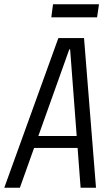

<svg xmlns="http://www.w3.org/2000/svg" viewBox="-50 -878 515 898"><path d="M223 -700H343L399 0H327L278 -647H274L43 0H-30ZM102 -242H335L327 -186H94ZM413 -858 404 -797H190L198 -858Z"/></svg>

Font: Pathway Extreme Condensed Light
Style: Italic
Weight: 300
Width: 3
Italic angle: -8°
Version: Version 1.001;gftools[0.9.26]